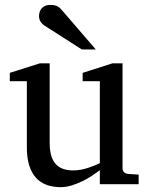

<svg xmlns="http://www.w3.org/2000/svg" viewBox="-20 -753 609 785"><path d="M388.2 0V-57.1Q375.5 -47.4 357.2 -35.2Q338.9 -22.9 317.6 -12.5Q296.4 -2 273.2 5.1Q250 12.2 228 12.2Q195.8 12.2 170.2 2.7Q144.5 -6.8 126.7 -26.6Q108.9 -46.4 99.4 -76.9Q89.8 -107.4 89.8 -149.9V-420.9H20V-455.1L143.1 -494.1H183.1V-168.9Q183.1 -142.6 188.2 -121.6Q193.4 -100.6 204.8 -85.9Q216.3 -71.3 234.9 -63.7Q253.4 -56.2 279.8 -56.2Q294.9 -56.2 310.5 -59.1Q326.2 -62 340.3 -66.7Q354.5 -71.3 366.9 -76.4Q379.4 -81.5 388.2 -85.9V-420.9H317.9V-455.1L439.9 -494.1H481V-64Q481 -54.7 487.5 -48.8Q494.1 -43 502.9 -42L546.9 -39.1V0ZM314.5 -550.8 162.6 -647.9Q151.9 -654.8 145.8 -664.6Q139.6 -674.3 139.6 -688Q139.6 -695.8 142.1 -703.9Q144.5 -711.9 149.9 -718.3Q155.3 -724.6 164.1 -728.8Q172.9 -732.9 185.5 -732.9Q196.3 -732.9 203.6 -731.2Q210.9 -729.5 216.8 -726.1Q222.7 -722.7 227.5 -717.5Q232.4 -712.4 237.8 -706.1L371.6 -550.8Z"/></svg>

Font: Charis SIL Phon
Style: Regular
Weight: 400
Foundry: SIL International
Version: Version 5.000